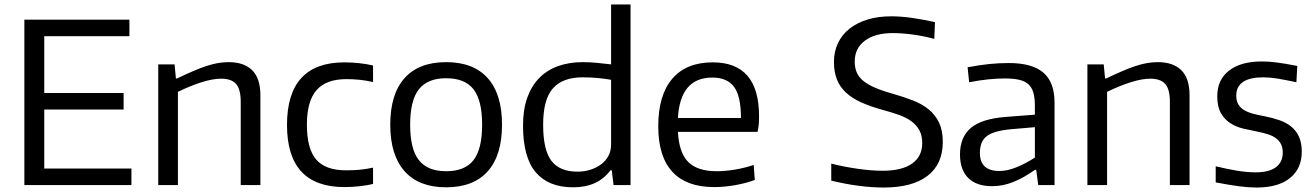

<svg xmlns="http://www.w3.org/2000/svg" viewBox="-20 -828 5885 859"><path d="M89 -740H559V-666H178V-412H533V-338H178V-74H568V0H89Z M688 -540H761L767 -477H772Q812 -496 844.5 -510Q877 -524 904.5 -533Q932 -542 956 -546Q980 -550 1003 -550Q1072 -550 1108.5 -513.5Q1145 -477 1145 -402V0H1057V-373Q1057 -429 1036 -452.5Q1015 -476 970 -476Q932 -476 881.5 -460Q831 -444 776 -417V0H688Z M1521 9Q1264 9 1264 -269Q1264 -549 1521 -549Q1552 -549 1586 -545.5Q1620 -542 1649 -535V-461Q1619 -468 1589 -471Q1559 -474 1530 -474Q1439 -474 1396 -424.5Q1353 -375 1353 -270Q1353 -163 1394.5 -114.5Q1436 -66 1528 -66Q1561 -66 1588.5 -68.5Q1616 -71 1649 -78V-5Q1625 1 1590 5Q1555 9 1521 9Z M1976 10Q1854 10 1790 -62Q1726 -134 1726 -270Q1726 -407 1790 -478.5Q1854 -550 1976 -550Q2098 -550 2162 -478.5Q2226 -407 2226 -270Q2226 -133 2162 -61.5Q2098 10 1976 10ZM1976 -62Q2060 -62 2098.5 -111.5Q2137 -161 2137 -270Q2137 -379 2098.5 -428.5Q2060 -478 1976 -478Q1893 -478 1854 -428.5Q1815 -379 1815 -270Q1815 -161 1854 -111.5Q1893 -62 1976 -62Z M2544 10Q2434 10 2377 -57Q2320 -124 2320 -266Q2320 -338 2339 -391Q2358 -444 2393 -479.5Q2428 -515 2477.5 -532.5Q2527 -550 2587 -550Q2622 -550 2654 -546.5Q2686 -543 2714 -540V-808H2801V0H2725L2717 -66H2711Q2655 10 2544 10ZM2564 -60Q2594 -60 2621 -68.5Q2648 -77 2669 -92.5Q2690 -108 2702 -130.5Q2714 -153 2714 -182V-471Q2687 -476 2654.5 -479Q2622 -482 2586 -482Q2498 -482 2454 -433Q2410 -384 2410 -270Q2410 -157 2447 -108.5Q2484 -60 2564 -60Z M3175 9Q3051 9 2988 -59.5Q2925 -128 2925 -263Q2925 -402 2987.5 -475.5Q3050 -549 3169 -549Q3376 -549 3376 -308Q3376 -262 3369 -238H3013Q3018 -144 3059.5 -103Q3101 -62 3186 -62Q3224 -62 3267 -69Q3310 -76 3352 -90L3357 -23Q3317 -8 3268.5 0.5Q3220 9 3175 9ZM3167 -481Q3023 -481 3013 -300H3295Q3295 -398 3264 -439.5Q3233 -481 3167 -481Z M3933 11Q3908 11 3879 9Q3850 7 3819.5 3Q3789 -1 3758 -7Q3727 -13 3699 -20V-96Q3759 -81 3820 -72.5Q3881 -64 3928 -64Q4015 -64 4060.5 -96Q4106 -128 4106 -188Q4106 -222 4093 -245.5Q4080 -269 4057.5 -285.5Q4035 -302 4003 -313.5Q3971 -325 3934 -335Q3875 -351 3833 -370Q3791 -389 3764 -414.5Q3737 -440 3724 -473.5Q3711 -507 3711 -551Q3711 -597 3729 -635Q3747 -673 3780.5 -699.5Q3814 -726 3861 -740.5Q3908 -755 3967 -755Q4009 -755 4056.5 -748.5Q4104 -742 4163 -729L4160 -654Q4112 -667 4063 -673.5Q4014 -680 3974 -680Q3895 -680 3849.5 -646Q3804 -612 3804 -553Q3804 -525 3813 -504Q3822 -483 3842 -466.5Q3862 -450 3894 -436Q3926 -422 3973 -409Q4022 -395 4063.5 -379Q4105 -363 4135 -338.5Q4165 -314 4181.5 -279Q4198 -244 4198 -193Q4198 -94 4130 -41.5Q4062 11 3933 11Z M4419 5Q4349 5 4312 -31.5Q4275 -68 4275 -137Q4275 -215 4324 -256Q4373 -297 4481 -305L4610 -315V-354Q4610 -389 4603.5 -412.5Q4597 -436 4581.5 -450.5Q4566 -465 4540 -471Q4514 -477 4475 -477Q4441 -477 4401.5 -473Q4362 -469 4316 -460L4309 -527Q4362 -537 4405.5 -541.5Q4449 -546 4493 -546Q4598 -546 4648 -503Q4698 -460 4698 -369V0H4625L4616 -68H4610Q4561 -33 4514 -14Q4467 5 4419 5ZM4451 -63Q4487 -63 4528.5 -80Q4570 -97 4610 -123V-259L4505 -250Q4427 -243 4395.5 -219.5Q4364 -196 4364 -144Q4364 -63 4451 -63Z M4845 -540H4918L4924 -477H4929Q4969 -496 5001.5 -510Q5034 -524 5061.5 -533Q5089 -542 5113 -546Q5137 -550 5160 -550Q5229 -550 5265.5 -513.5Q5302 -477 5302 -402V0H5214V-373Q5214 -429 5193 -452.5Q5172 -476 5127 -476Q5089 -476 5038.5 -460Q4988 -444 4933 -417V0H4845Z M5602 11Q5566 11 5524 5.5Q5482 0 5419 -12V-84Q5469 -72 5513.5 -64.5Q5558 -57 5598 -57Q5658 -57 5688.5 -80Q5719 -103 5719 -145Q5719 -168 5711 -183.5Q5703 -199 5688 -210Q5673 -221 5652 -227.5Q5631 -234 5606 -239Q5575 -245 5543 -252.5Q5511 -260 5485 -276.5Q5459 -293 5442.5 -321.5Q5426 -350 5426 -398Q5426 -471 5478.5 -512Q5531 -553 5625 -553Q5642 -553 5658 -552Q5674 -551 5692 -548.5Q5710 -546 5732 -542.5Q5754 -539 5784 -533L5780 -460Q5729 -471 5695 -476.5Q5661 -482 5632 -482Q5511 -482 5511 -400Q5511 -376 5520.5 -360.5Q5530 -345 5547 -335Q5564 -325 5587 -319Q5610 -313 5637 -308Q5673 -301 5703.5 -290.5Q5734 -280 5756.5 -262Q5779 -244 5791.5 -216.5Q5804 -189 5804 -149Q5804 -74 5751.5 -31.5Q5699 11 5602 11Z"/></svg>

Font: Encode Sans
Style: Regular
Weight: 400
Designer: Pablo Impallari, Andres Torresi
Foundry: Pablo Impallari, Andres Torresi
Version: Version 1.000; ttfautohint (v1.00) -l 8 -r 50 -G 200 -x 14 -